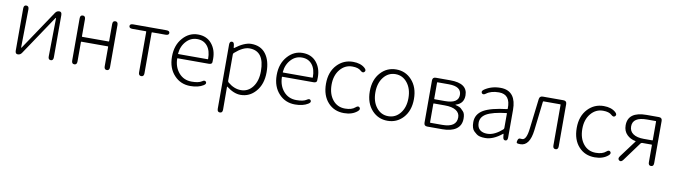

<svg xmlns="http://www.w3.org/2000/svg" viewBox="-37 -1187 7243 2064"><g transform="rotate(10 3584.5 -154.5)"><path d="M128 0Q100 0 100 -36V-497Q100 -533 128 -533Q157 -533 157 -497L151 -81Q151 -76 153 -76Q155 -76 160 -84L445 -509Q461 -533 489 -533Q516 -533 516 -497V-36Q516 0 488 0Q459 0 460 -37L466 -452Q466 -457 463.5 -457Q461 -457 456 -449L171 -24Q155 0 128 0Z M745 0Q716 0 716 -36V-497Q716 -533 745 -533Q774 -533 774 -497V-311Q774 -306 779 -306H1066Q1071 -306 1071 -311V-497Q1071 -533 1100 -533Q1129 -533 1129 -497V-36Q1129 0 1100 0Q1071 0 1071 -36V-248Q1071 -253 1066 -253H779Q774 -253 774 -248V-36Q774 0 745 0Z M1476 0Q1446 0 1446 -36V-479Q1446 -484 1441 -484H1294Q1258 -484 1258 -509Q1258 -533 1294 -533H1657Q1693 -533 1693 -509Q1693 -484 1657 -484H1510Q1505 -484 1505 -479V-36Q1505 0 1476 0Z M2013 13Q1907 13 1838 -61Q1765 -138 1765 -264.5Q1765 -391 1837 -471Q1905 -547 2000.5 -547Q2096 -547 2150.5 -481.5Q2205 -416 2205 -318Q2205 -299 2204 -280Q2202 -257 2167 -257H1829Q1824 -257 1824 -252Q1826 -159 1879.5 -97.5Q1933 -36 2019 -36Q2095 -36 2129 -59Q2158 -80 2172 -60Q2185 -40 2154 -21Q2100 13 2013 13ZM1824 -308Q1824 -303 1829 -303H2147Q2152 -303 2152 -308Q2152 -398 2111.5 -447.5Q2071 -497 2001.5 -497Q1932 -497 1884 -446Q1832 -392 1824 -308Z M2376 238Q2347 238 2347 202V-498Q2347 -533 2371 -534Q2395 -536 2399 -501L2402 -473Q2403 -468 2407 -471Q2507 -547 2582 -547Q2686 -547 2741 -474Q2796 -401 2796 -275Q2796 -143 2725 -63Q2659 13 2561 13Q2488 13 2408 -49Q2404 -52 2404 -47L2405 202Q2405 238 2376 238ZM2556 -38Q2635 -38 2684.5 -103.5Q2734 -169 2734 -275Q2734 -496 2571 -496Q2501 -496 2413 -418Q2405 -411 2405 -400V-114Q2405 -103 2413 -96Q2482 -38 2556 -38Z M3156 13Q3050 13 2981 -61Q2908 -138 2908 -264.5Q2908 -391 2980 -471Q3048 -547 3143.5 -547Q3239 -547 3293.5 -481.5Q3348 -416 3348 -318Q3348 -299 3347 -280Q3345 -257 3310 -257H2972Q2967 -257 2967 -252Q2969 -159 3022.5 -97.5Q3076 -36 3162 -36Q3238 -36 3272 -59Q3301 -80 3315 -60Q3328 -40 3297 -21Q3243 13 3156 13ZM2967 -308Q2967 -303 2972 -303H3290Q3295 -303 3295 -308Q3295 -398 3254.5 -447.5Q3214 -497 3144.5 -497Q3075 -497 3027 -446Q2975 -392 2967 -308Z M3690 13Q3583 13 3516 -60Q3446 -136 3446 -265.5Q3446 -395 3520 -473Q3590 -547 3693 -547Q3776 -547 3823 -505Q3850 -481 3832 -462Q3815 -443 3788 -468Q3759 -496 3694 -496Q3614 -496 3560.5 -431.5Q3507 -367 3507 -265.5Q3507 -164 3558 -100.5Q3609 -37 3693 -37Q3766 -37 3803 -70Q3830 -94 3846 -76Q3862 -57 3835 -34Q3780 13 3690 13Z M3996 -60Q3924 -138 3924 -266.5Q3924 -395 3996 -473Q4064 -547 4165 -547Q4266 -547 4334 -473Q4406 -395 4406 -266.5Q4406 -138 4334 -60Q4266 13 4165 13Q4064 13 3996 -60ZM4035.5 -101Q4086 -37 4165 -37Q4244 -37 4295 -101Q4346 -165 4346 -266Q4346 -367 4295 -431.5Q4244 -496 4165.5 -496Q4087 -496 4036 -431.5Q3985 -367 3985 -266Q3985 -165 4035.5 -101Z M4598 0Q4562 0 4562 -36V-497Q4562 -533 4598 -533H4757Q4945 -533 4945 -401Q4945 -313 4863 -287Q4856 -285 4856 -283Q4856 -281 4863 -280Q4905 -270 4921 -254Q4933 -241 4946 -229Q4968 -207 4968 -152Q4968 -76 4912 -37Q4859 0 4763 0ZM4620 -51Q4620 -46 4625 -46H4753Q4909 -46 4909 -155Q4909 -203 4867 -230Q4825 -257 4745 -257H4625Q4620 -257 4620 -252ZM4620 -308Q4620 -303 4625 -303H4738Q4885 -303 4885 -395.5Q4885 -488 4748 -488H4625Q4620 -488 4620 -483Z M5232 13Q5164 13 5136 -11Q5122 -23 5108 -35Q5077 -63 5077 -134Q5077 -221 5159 -269Q5238 -314 5411 -334Q5417 -335 5417 -341Q5421 -496 5295 -496Q5208 -496 5158 -458Q5129 -436 5114 -456Q5100 -476 5130 -497Q5204 -547 5303 -547Q5393 -547 5437 -487Q5475 -434 5475 -338V-35Q5475 0 5451 1Q5426 2 5423 -33L5420 -63Q5419 -68 5415 -65Q5319 13 5232 13ZM5244 -36Q5287 -36 5329 -57Q5368 -76 5409 -112Q5417 -119 5417 -130V-287Q5417 -292 5412 -291Q5264 -274 5197 -236Q5135 -200 5135 -137Q5135 -85 5167 -59Q5196 -36 5244 -36Z M5616 13Q5592 13 5581 9Q5570 5 5578 -22Q5585 -49 5605 -46Q5610 -45 5627 -45Q5674 -45 5688 -174L5727 -499Q5731 -533 5766 -533H5991Q6027 -533 6027 -497V-36Q6027 0 5998 0Q5969 0 5969 -36V-479Q5969 -484 5964 -484H5783Q5777 -484 5776 -478L5739 -161Q5718 13 5616 13Z M6427 13Q6320 13 6253 -60Q6183 -136 6183 -265.5Q6183 -395 6257 -473Q6327 -547 6430 -547Q6513 -547 6560 -505Q6587 -481 6569 -462Q6552 -443 6525 -468Q6496 -496 6431 -496Q6351 -496 6297.5 -431.5Q6244 -367 6244 -265.5Q6244 -164 6295 -100.5Q6346 -37 6430 -37Q6503 -37 6540 -70Q6567 -94 6583 -76Q6599 -57 6572 -34Q6517 13 6427 13Z M6693 0Q6672 -16 6693 -45L6831 -230Q6834 -234 6829 -235Q6772 -246 6736 -282Q6696 -321 6696 -384Q6696 -533 6899 -533H7033Q7069 -533 7069 -497V-36Q7069 0 7040 0Q7011 0 7011 -36V-223Q7011 -228 7006 -228H6905Q6895 -228 6888 -220L6736 -13Q6714 16 6693 0ZM6912 -274H7006Q7011 -274 7011 -279V-480Q7011 -485 7006 -485H6912Q6756 -485 6756 -383Q6756 -330 6797.5 -302Q6839 -274 6912 -274Z"/></g></svg>

Font: Resource Han Rounded JP Light
Style: Regular
Weight: 300
Designer: Cyano Hao (round all glyphs); Ryoko NISHIZUKA 西塚涼子 (kana, bopomofo & ideographs); Paul D. Hunt (Latin, Greek & Cyrillic)
Foundry: Cyano Hao
Version: 0.990